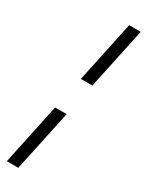

<svg xmlns="http://www.w3.org/2000/svg" viewBox="-239 -739 750 987"><g transform="rotate(30 136.0 -245.0)"><path d="M127 -341.8 204.1 -705.1H272.5L195.3 -341.8ZM8.8 214.8 85.9 -148.4H154.3L77.1 214.8Z"/></g></svg>

Font: Crimson Pro ExtraLight Medium
Style: Italic
Weight: 500
Italic angle: -12°
Version: Version 1.002